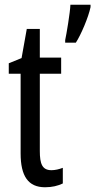

<svg xmlns="http://www.w3.org/2000/svg" viewBox="-20 -780 402 810"><path d="M362 -750V-760H277C276 -728 260 -633 255 -611V-600H300C322 -634 353 -707 362 -750ZM197 -62C158 -62 148 -89 148 -143V-469H238V-537H148V-658H93L71 -535L17 -513V-469H67V-133C67 -37 99 10 170 10C200 10 224 4 245 -6V-72C229 -66 213 -62 197 -62Z"/></svg>

Font: Noto Sans Lao Looped ExtraCondensed
Style: Regular
Weight: 400
Width: 2
Designer: Mark Frömberg, Ben Mitchell
Foundry: The Fontpad Ltd
Version: Version 1.002